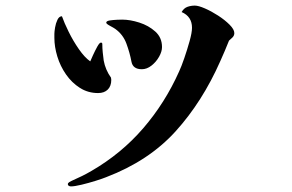

<svg xmlns="http://www.w3.org/2000/svg" viewBox="-20 -668 1040 685"><path d="M377 -383Q377 -361 364.5 -348.5Q352 -336 330 -336Q294 -336 265 -354.5Q236 -373 215.5 -402.5Q195 -432 184.5 -466.5Q174 -501 174 -533V-547Q174 -555 176.5 -570Q179 -585 185 -597.5Q191 -610 201 -610Q209 -587 225 -554.5Q241 -522 261.5 -492.5Q282 -463 302 -449Q304 -454 311.5 -470.5Q319 -487 327 -501.5Q335 -516 340 -516Q345 -516 345 -511Q345 -496 346.5 -481.5Q348 -467 350 -452Q356 -419 376 -391Q376 -389 376.5 -387Q377 -385 377 -383ZM816 -550Q816 -541 809.5 -534.5Q803 -528 797 -523Q790 -505 782 -486.5Q774 -468 766 -450Q702 -305 606.5 -199.5Q511 -94 359 -36Q347 -31 321.5 -23Q296 -15 271 -9Q246 -3 233 -3Q229 -3 225.5 -5Q222 -7 222 -11Q222 -15 227.5 -18.5Q233 -22 236 -23Q254 -31 271.5 -39.5Q289 -48 306 -58Q413 -120 491 -210.5Q569 -301 619 -413Q627 -430 637.5 -460.5Q648 -491 656.5 -521.5Q665 -552 665 -569Q665 -609 628 -625Q636 -639 648.5 -643.5Q661 -648 675 -648Q688 -648 711 -638Q734 -628 758 -612.5Q782 -597 799 -580Q816 -563 816 -550ZM558 -500Q558 -484 547.5 -465.5Q537 -447 520.5 -434Q504 -421 486 -421Q454 -421 449 -448Q443 -480 431 -512.5Q419 -545 391 -565Q387 -568 373 -575.5Q359 -583 359 -587Q359 -593 371.5 -595Q384 -597 398 -597.5Q412 -598 416 -598Q444 -598 477 -587.5Q510 -577 534 -555.5Q558 -534 558 -500Z"/></svg>

Font: Kaisei HarunoUmi
Style: Bold
Weight: 700
Designer: Font-Kai, 金井和夫
Foundry: KAZUO KANAI
Version: Version 5.003